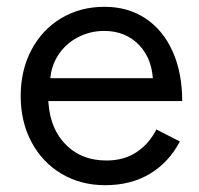

<svg xmlns="http://www.w3.org/2000/svg" viewBox="-20 -532 586 564"><path d="M40.8 -250Q40.8 -326 72.4 -385.5Q103.9 -445 159.8 -478.5Q215.7 -512 287.1 -512Q356.3 -512 407.8 -477.6Q459.3 -443.2 487.3 -380.5Q515.2 -317.8 515.2 -235.2H101.6L121.5 -252.3Q121.5 -163.6 168.7 -112.1Q215.8 -60.5 292.7 -60.5Q343.9 -60.5 380.9 -84.9Q417.9 -109.4 439.4 -151.7L508.3 -116.5Q477.4 -56.6 421.6 -22.3Q365.7 12 288.8 12Q217.2 12 160.8 -21.5Q104.4 -55 72.6 -114.5Q40.8 -174 40.8 -250ZM105.7 -302.2H450.7L429.6 -285.1Q429.6 -356.5 389.5 -398.8Q349.4 -441.2 286 -441.2Q244.4 -441.2 207.9 -422Q171.4 -402.8 149.3 -367.5Q127.1 -332.1 127.1 -285.8Z"/></svg>

Font: Oak Sans Light
Style: Regular
Weight: 400
Designer: Erik Kennedy, Walven
Foundry: Erik Kennedy, Walven
Version: Version 1.100;Glyphs 3.1.2 (3151)